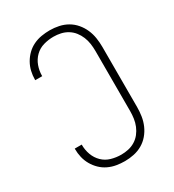

<svg xmlns="http://www.w3.org/2000/svg" viewBox="-182 -845 863 955"><g transform="rotate(-30 250.0 -367.5)"><path d="M253 8Q229 8 205 4Q181 0 159 -10.5Q137 -21 119.5 -38Q102 -55 90 -76Q78 -97 72.5 -120.5Q67 -144 67 -168V-171H107V-169Q107 -140 117 -112.5Q127 -85 147.5 -65Q168 -45 196 -37Q224 -29 253 -29Q274 -29 294.5 -33.5Q315 -38 333 -49Q351 -60 364 -76.5Q377 -93 385 -112.5Q393 -132 396 -153Q399 -174 399 -195V-540Q399 -561 396 -582Q393 -603 385 -622.5Q377 -642 364 -658.5Q351 -675 333 -686Q315 -697 294.5 -701.5Q274 -706 253 -706Q224 -706 196 -698Q168 -690 147.5 -670Q127 -650 117 -622.5Q107 -595 107 -566V-564H67V-567Q67 -591 72.5 -614.5Q78 -638 90 -659Q102 -680 119.5 -697Q137 -714 159 -724.5Q181 -735 205 -739Q229 -743 253 -743Q279 -743 305 -737.5Q331 -732 353.5 -719Q376 -706 393 -686Q410 -666 420.5 -642Q431 -618 435 -592Q439 -566 439 -540V-195Q439 -169 435 -143Q431 -117 420.5 -93Q410 -69 393 -49Q376 -29 353.5 -16Q331 -3 305 2.5Q279 8 253 8Z"/></g></svg>

Font: Iosevka Curly Extralight
Style: Regular
Weight: 200
Monospace: yes
Designer: Belleve Invis
Foundry: Belleve Invis
Version: Version 22.1.2; ttfautohint (v1.8.4)